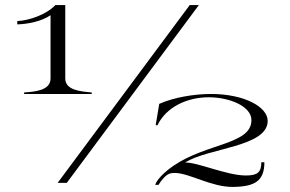

<svg xmlns="http://www.w3.org/2000/svg" viewBox="-20 -720 1142 756"><path d="M237 -411V-700H198C162 -662 94 -639 48 -637V-624C89 -625 144 -636 179 -660V-411C179 -364 119 -359 75 -356V-350H341V-356C296 -360 237 -365 237 -411ZM897 16C983 15 1021 -7 1021 -81H1009C1009 -41 993 -29 948 -29C873 -29 756 -82 709 -80C799 -138 1034 -141 1034 -244C1034 -299 942 -350 811 -350C743 -350 663 -336 607 -311L593 -227H600C635 -299 717 -337 802 -337C883 -337 970 -302 970 -247C970 -151 795 -157 664 -68C629 -44 598 -14 591 8H604C616 -11 627 -24 639 -32C648 -38 657 -39 671 -39C728 -37 814 17 897 16ZM727 -700 207 0H243L763 -700Z"/></svg>

Font: Sprat Extended Light
Style: Regular
Weight: 300
Width: 9
Designer: Ethan Nakache
Foundry: Collletttivo
Version: Version 2.000;Glyphs 3.2 (3217)